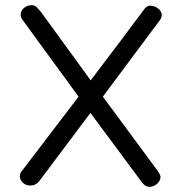

<svg xmlns="http://www.w3.org/2000/svg" viewBox="-20 -719 704 743"><path d="M590 -58Q601 -43 601 -35Q601 -20 588 -8Q575 4 558 4Q543 4 531 -11L330 -282L135 -22Q127 -11 118 -6Q109 -1 96 -1Q80 -1 68.5 -12Q57 -23 57 -36Q57 -45 59.5 -50Q62 -55 69 -63L284 -345L68 -641Q60 -652 60 -661Q60 -677 72.5 -688Q85 -699 103 -699Q113 -699 120 -693Q127 -687 139 -672L331 -408Q460 -578 532 -675Q540 -687 546.5 -692Q553 -697 561 -697Q579 -697 592.5 -685.5Q606 -674 606 -662Q606 -649 595 -636L378 -345Z"/></svg>

Font: Mali
Style: Regular
Weight: 400
Version: Version 1.000; ttfautohint (v1.6)